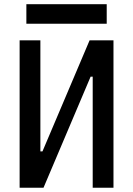

<svg xmlns="http://www.w3.org/2000/svg" viewBox="-20 -883 626 903"><path d="M72.3 0H184.6L406.2 -522.5H416V0H513.7V-693.4H401.4L179.7 -170.9H169.9V-693.4H72.3ZM104 -771.5H481.9V-863.3H104Z"/></svg>

Font: Cascadia Mono NF
Style: Regular
Weight: 400
Monospace: yes
Designer: Aaron Bell
Foundry: Saja Typeworks
Version: Version 2404.023